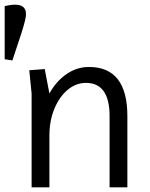

<svg xmlns="http://www.w3.org/2000/svg" viewBox="-50 -800 639 820"><path d="M85 0V-400L75 -500L141 -505L161 -401Q190 -453 234 -483.5Q278 -514 330 -514Q494 -514 494 -304V0H418V-304Q418 -446 317 -446Q274 -446 238.5 -416Q203 -386 182 -335Q161 -284 161 -220V0ZM3 -542 -30 -547V-774Q-21 -776 -9.5 -778Q2 -780 14 -780Q61 -780 61 -740Q61 -729 56.5 -710.5Q52 -692 41 -657Z"/></svg>

Font: Imprima
Style: Regular
Weight: 400
Designer: Eduardo Tunni
Foundry: Eduardo Tunni
Version: Version 1.002; ttfautohint (v1.8.4.7-5d5b);gftools[0.9.23]